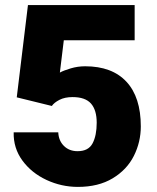

<svg xmlns="http://www.w3.org/2000/svg" viewBox="-20 -731 622 761"><path d="M90.8 -710.9H513.7V-571.3H232.9L217.3 -443.4Q232.4 -451.7 260.3 -460Q288.1 -468.3 317.4 -468.3Q424.3 -468.3 481.2 -407Q538.1 -345.7 538.1 -230Q538.1 -168 510.5 -113Q482.9 -58.1 426.5 -24.2Q370.1 9.8 288.6 9.8Q223.6 9.8 164.3 -17.8Q105 -45.4 68.8 -94.7Q32.7 -144 34.2 -206.5H210.9Q212.4 -173.3 233.4 -152.6Q254.4 -131.8 287.6 -131.8Q330.6 -131.8 346.9 -162.8Q363.3 -193.8 363.3 -244.6Q363.3 -294.9 340.6 -320.6Q317.9 -346.2 267.6 -346.2Q236.8 -346.2 215.6 -335.2Q194.3 -324.2 185.5 -311L46.4 -345.2Z"/></svg>

Font: Heebo Black
Style: Regular
Weight: 900
Designer: Oded Ezer
Foundry: Meir Sadan
Version: Version 2.001; ttfautohint (v1.5.14-ce02) -l 8 -r 50 -G 200 